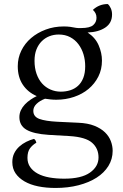

<svg xmlns="http://www.w3.org/2000/svg" viewBox="-20 -663 611 951"><path d="M259 -169Q244 -169 230.5 -170.5Q217 -172 203 -174Q177 -164 161 -148.5Q145 -133 145 -114Q145 -85 175 -74Q205 -63 263 -60L368 -55Q415 -53 447.5 -40Q480 -27 500 -7.5Q520 12 529 36Q538 60 538 84Q538 125 517 159Q496 193 458.5 217Q421 241 369 254.5Q317 268 255 268Q208 268 169 260Q130 252 101.5 235.5Q73 219 57 195.5Q41 172 41 140Q41 115 50.5 96Q60 77 75.5 63Q91 49 110 39.5Q129 30 148 25Q153 27 156 33Q159 39 160 44Q142 54 129 71Q116 88 116 119Q116 145 129.5 164.5Q143 184 167 197Q191 210 224.5 216Q258 222 298 222Q383 222 425.5 192Q468 162 468 117Q468 72 436 44Q404 16 325 11L221 5Q146 0 111 -20.5Q76 -41 76 -83Q76 -101 83.5 -117Q91 -133 103.5 -146Q116 -159 131.5 -169.5Q147 -180 162 -187Q118 -206 93 -243.5Q68 -281 68 -335Q68 -376 85.5 -412Q103 -448 134 -474.5Q165 -501 206.5 -516.5Q248 -532 296 -532Q313 -532 328 -530Q343 -528 357 -525Q362 -524 367.5 -524Q373 -524 381 -524Q425 -524 441.5 -538.5Q458 -553 458 -575Q458 -588 453 -597.5Q448 -607 440 -614Q471 -643 514 -643Q523 -635 529 -621.5Q535 -608 535 -591Q535 -549 501.5 -526.5Q468 -504 414 -502Q452 -477 468.5 -439Q485 -401 485 -363Q485 -319 467 -283.5Q449 -248 418.5 -222.5Q388 -197 346.5 -183Q305 -169 259 -169ZM271 -492Q246 -492 224.5 -483.5Q203 -475 186.5 -458.5Q170 -442 160.5 -418Q151 -394 151 -362Q151 -326 161 -297.5Q171 -269 188.5 -249.5Q206 -230 230 -219.5Q254 -209 281 -209Q306 -209 328 -216Q350 -223 366.5 -238Q383 -253 392.5 -277Q402 -301 402 -335Q402 -366 393.5 -394Q385 -422 368.5 -444Q352 -466 327.5 -479Q303 -492 271 -492Z"/></svg>

Font: Gotu
Style: Regular
Weight: 400
Designer: Sarang Kulkarni & Kailash Malviya
Foundry: Ek Type
Version: Version 2.320;hotconv 1.0.109;makeotfexe 2.5.65596; ttfautoh